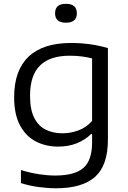

<svg xmlns="http://www.w3.org/2000/svg" viewBox="-20 -782 688 1032"><path d="M281 230Q237.5 230 187.5 223.2Q137.5 216.5 92.5 202V132Q143.5 147.5 189.8 154.5Q236 161.5 277 161.5Q380.5 161.5 427.8 121Q475 80.5 475 -17.5V-62H470Q438.5 -30.5 393.5 -12.2Q348.5 6 292.5 6Q226.5 6 173 -21.5Q119.5 -49 87.8 -107.8Q56 -166.5 56 -260Q56 -403 133.2 -477Q210.5 -551 362 -551Q467 -551 560 -523.5V-31.5Q560 107.5 490.8 168.8Q421.5 230 281 230ZM316 -65.5Q359 -65.5 401.2 -81Q443.5 -96.5 475 -132V-468Q451.5 -474.5 420.8 -478.5Q390 -482.5 354 -482.5Q249 -482.5 195.2 -430Q141.5 -377.5 141.5 -267.5Q141.5 -192.5 164.2 -148.2Q187 -104 226.2 -84.8Q265.5 -65.5 316 -65.5ZM334.5 -660Q276 -660 276 -710.5Q276 -761.5 334.5 -761.5Q393 -761.5 393 -710.5Q393 -660 334.5 -660Z"/></svg>

Font: Encode Sans Exp
Style: Regular
Weight: 400
Width: 7
Designer: Multiple Designers
Foundry: Impallari Type
Version: Version 3.002; ttfautohint (v1.8.3) -l 8 -r 50 -G 200 -x 14 